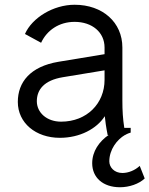

<svg xmlns="http://www.w3.org/2000/svg" viewBox="-20 -568 629 808"><path d="M232 12C316 12 387 -26 421 -79C423 -59 426 -35 433 0H437C397 28 368 69 368 119C368 179 413 220 485 220C524 220 565 206 589 183L568 130C548 149 520 160 495 160C461 160 440 136 440 111C440 61 473 19 506 0H508V-1C515 -5 523 -8 530 -10V-30H503C497 -69 495 -102 495 -145V-368C495 -474 412 -548 294 -548C204 -548 115 -493 85 -425L153 -388C177 -440 228 -476 294 -476C368 -476 420 -432 420 -368V-340L226 -308C107 -288 55 -222 55 -139C55 -51 130 12 232 12ZM135 -142C135 -191 166 -230 244 -243L420 -272V-232C420 -133 346 -56 237 -56C177 -56 135 -94 135 -142Z"/></svg>

Font: Mluvka
Style: Regular
Weight: 400
Designer: Modified by Jiří Krblich, Original typeface by Gumpita Rahayu
Foundry: Gumpita Rahayu & Jiří Krblich
Version: Version 2.000;Glyphs 3.1.1 (3134)